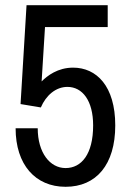

<svg xmlns="http://www.w3.org/2000/svg" viewBox="-20 -706 496 738"><path d="M394 -602V-686H82L59 -306L137 -293C157 -340 195 -372 239 -372C297 -372 338 -319 338 -224C338 -113 293 -60 232 -60C172 -60 125 -119 125 -213H40C40 -73 116 12 232 12C350 12 423 -73 423 -224C423 -375 351 -446 261 -446C202 -446 162 -415 140 -393L153 -602Z"/></svg>

Font: Archivo Narrow
Style: Regular
Weight: 400
Designer: Hector Gatti
Foundry: Omnibus-Type
Version: Version 1.003;PS 001.003;hotconv 1.0.70;makeotf.lib2.5.58329